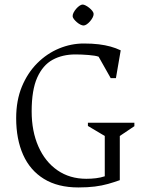

<svg xmlns="http://www.w3.org/2000/svg" viewBox="-20 -813 641 843"><path d="M324 10Q234 10 173 -27.5Q112 -65 81.5 -133.5Q51 -202 51 -294Q51 -372 76 -432.5Q101 -493 143.5 -535.5Q186 -578 239 -600Q292 -622 348 -622Q385 -622 413.5 -618.5Q442 -615 465.5 -608.5Q489 -602 510 -592L489 -470H466L413 -564Q400 -569 369 -571.5Q338 -574 311 -574Q254 -574 211 -550.5Q168 -527 143.5 -472.5Q119 -418 119 -324Q119 -237 148.5 -170Q178 -103 232 -65.5Q286 -28 359 -28Q381 -28 401.5 -30.5Q422 -33 440 -39V-216L366 -260V-274H570V-259L506 -216V-22Q481 -13 454.5 -5.5Q428 2 396.5 6Q365 10 324 10ZM347 -701Q341 -701 333 -705Q325 -709 317.5 -715.5Q310 -722 304.5 -729Q299 -736 299 -743Q299 -750 303.5 -758.5Q308 -767 315 -775Q322 -783 329.5 -788Q337 -793 343 -793Q348 -793 356 -789Q364 -785 372 -778.5Q380 -772 385.5 -765Q391 -758 391 -751Q391 -744 386.5 -735.5Q382 -727 375 -719Q368 -711 360.5 -706Q353 -701 347 -701Z"/></svg>

Font: Ancizar Serif Light
Style: Regular
Weight: 300
Designer: Cesar Puertas, Viviana Monsalve, Julian Moncada, Julian Prieto, Jose Castro, Felipe Aragon, Mariel Hernandez, Sara Alarc
Version: Version 8.100